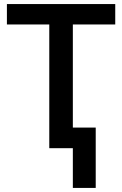

<svg xmlns="http://www.w3.org/2000/svg" viewBox="-20 -734 606 951"><path d="M340.8 -612.8V-102.1H454.1V196.8H340.8V0H224.1V-612.8H14.2V-713.9H550.8V-612.8Z"/></svg>

Font: Open Sans
Style: SemiBold
Weight: 600
Foundry: Ascender Corporation
Version: Version 1.10